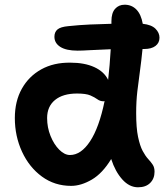

<svg xmlns="http://www.w3.org/2000/svg" viewBox="-20 -780 706 815"><path d="M282 9Q212 9 158 -30.5Q104 -70 73.5 -136Q43 -202 43 -279Q43 -350 72.5 -403Q102 -456 155 -485.5Q208 -515 279 -514Q339 -514 380.5 -495Q422 -476 439 -441Q446 -502 450 -571Q393 -569 361 -567Q329 -565 309 -565Q261 -565 236 -581Q211 -597 211 -624Q211 -644 224 -655Q237 -666 270 -669Q317 -674 362.5 -676Q408 -678 453 -679Q453 -684 453 -690Q453 -725 468.5 -742.5Q484 -760 509 -760Q539 -760 559 -739.5Q579 -719 586 -679Q623 -675 640 -658Q657 -641 657 -620Q657 -598 640 -585Q623 -572 592 -572Q588 -572 585 -572Q580 -521 574 -478Q568 -435 563 -392.5Q558 -350 558 -300Q558 -237 566 -199Q574 -161 585.5 -139.5Q597 -118 609 -105Q621 -92 628.5 -80.5Q636 -69 636 -51Q636 -22 617.5 -3.5Q599 15 566 15Q529 15 499 -18.5Q469 -52 452 -105Q415 -44 369.5 -17.5Q324 9 282 9ZM180 -279Q180 -239 194.5 -203Q209 -167 231.5 -144.5Q254 -122 277 -122Q324 -122 362.5 -180.5Q401 -239 424 -351L420 -350Q405 -350 393.5 -358.5Q382 -367 363.5 -375Q345 -383 307 -383Q247 -383 213.5 -355.5Q180 -328 180 -279Z"/></svg>

Font: Shantell Sans Normal
Style: Regular
Weight: 600
Designer: Stephen Nixon, Anya Danilova, Shantell Martin
Foundry: Arrow Type
Version: Version 1.009;[a7da0bfa3]